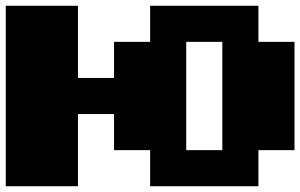

<svg xmlns="http://www.w3.org/2000/svg" viewBox="-20 -770 1040 665"><path d="M0 -437.5V-750H125H250V-625V-500H312.5H375V-562.5V-625H437.5H500V-687.5V-750H687.5H875V-687.5V-625H937.5H1000V-437.5V-250H937.5H875V-187.5V-125H687.5H500V-187.5V-250H437.5H375V-312.5V-375H312.5H250V-250V-125H125H0ZM750 -437.5V-625H687.5H625V-437.5V-250H687.5H750Z"/></svg>

Font: Press Start 2P
Style: Regular
Weight: 500
Monospace: yes
Version: Version 2.14